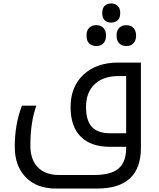

<svg xmlns="http://www.w3.org/2000/svg" viewBox="-20 -845 916 1105"><path d="M706.1 -78.1V-407.2H663.1Q574.2 -407.2 524.7 -360.4Q475.1 -313.5 475.1 -229Q475.1 -150.9 509 -114.5Q543 -78.1 611.8 -78.1ZM301.8 240.2Q191.9 240.2 128.4 175.3Q64.9 110.4 64.9 -1Q64.9 -128.4 106 -236.8H189Q154.8 -141.1 154.8 -6.8Q154.8 74.2 198 118.2Q241.2 162.1 319.8 162.1H522Q619.6 162.1 662.8 124.3Q706.1 86.4 706.1 6.8V0H613.8Q502.9 0 444.6 -58.6Q386.2 -117.2 386.2 -228Q386.2 -346.7 460.9 -415.8Q535.6 -484.9 660.2 -484.9H791V5.9Q791 240.2 538.1 240.2ZM707 -580.1Q681.2 -580.1 666 -595.7Q650.9 -611.3 650.9 -640.1Q650.9 -668.9 665.8 -684.6Q680.7 -700.2 707 -700.2Q733.9 -700.2 748.5 -683.8Q763.2 -667.5 763.2 -640.1Q763.2 -612.8 748.5 -596.4Q733.9 -580.1 707 -580.1ZM534.2 -580.1Q510.7 -580.1 494.4 -594.2Q478 -608.4 478 -640.1Q478 -671.9 494.4 -686Q510.7 -700.2 534.2 -700.2Q561 -700.2 575.7 -683.8Q590.3 -667.5 590.3 -640.1Q590.3 -612.8 575.7 -596.4Q561 -580.1 534.2 -580.1ZM620.1 -714.8Q597.7 -714.8 583 -727.8Q568.4 -740.7 568.4 -770Q568.4 -798.8 583 -812Q597.7 -825.2 620.1 -825.2Q641.1 -825.2 656.5 -811.8Q671.9 -798.3 671.9 -770Q671.9 -740.7 656.5 -727.8Q641.1 -714.8 620.1 -714.8Z"/></svg>

Font: DroidArabicKufi
Style: Regular
Weight: 400
Designer: Pascal Zoghbi
Foundry: Ascender Corporation
Version: Version 1.00; ttfautohint (v1.4.1)